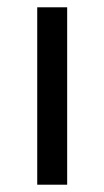

<svg xmlns="http://www.w3.org/2000/svg" viewBox="-20 -506 286 526"><path d="M82 0V-486H164V0Z"/></svg>

Font: Pinyin1712
Style: Regular
Weight: 400
Version: Version 1